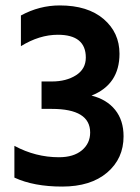

<svg xmlns="http://www.w3.org/2000/svg" viewBox="-20 -682 516 707"><path d="M435 -180Q435 -98 374.5 -46.5Q314 5 209 5Q104 5 33 -28V-145Q111 -103 197 -103Q251 -103 281.5 -128.5Q312 -154 312 -194Q312 -281 171 -281H133V-382H171Q224 -382 260 -405Q296 -428 296 -470Q296 -554 193 -554Q125 -554 57 -512V-625Q125 -662 200 -662Q303 -662 361.5 -612Q420 -562 420 -484Q420 -371 317 -330Q373 -316 404 -277.5Q435 -239 435 -180Z"/></svg>

Font: Hind Jalandhar SemiBold
Style: Regular
Weight: 600
Designer: Namrata Goyal
Foundry: Indian Type Foundry
Version: Version 0.702;PS 1.0;hotconv 1.0.81;makeotf.lib2.5.63406